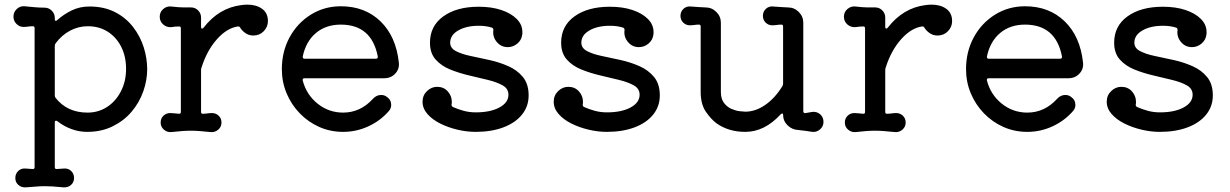

<svg xmlns="http://www.w3.org/2000/svg" viewBox="-20 -545 5298 827"><path d="M365 -517Q428 -517 475 -493Q522 -469 553 -429Q584 -389 599 -341.5Q614 -294 614 -247Q614 -199 597 -151Q580 -103 547 -64Q514 -25 465.5 -1Q417 23 355 23Q321 23 288 11Q255 -1 227 -23Q225 -25 221 -25Q216 -25 216 -18V175Q216 184 225 183L254 181Q273 179 286 191Q299 203 299 222Q299 240 286 251.5Q273 263 254 262Q223 259 205.5 258Q188 257 173 257Q154 257 137.5 258.5Q121 260 91 262Q72 263 59 251.5Q46 240 46 222Q46 203 59 191Q72 179 91 181L120 183H122Q129 183 129 175V-424Q129 -432 122 -432Q111 -432 101.5 -430.5Q92 -429 81 -429Q64 -429 51 -442Q38 -455 38 -473Q38 -493 52.5 -506.5Q67 -520 86 -518Q106 -516 128.5 -514Q151 -512 172 -512Q190 -512 203 -499Q216 -486 216 -468V-463Q216 -457 219 -455.5Q222 -454 226 -458Q255 -484 289.5 -500.5Q324 -517 365 -517ZM357 -60Q404 -60 441.5 -84.5Q479 -109 501 -152Q523 -195 523 -248Q523 -302 502 -343.5Q481 -385 444 -408.5Q407 -432 358 -432Q318 -432 282 -413Q246 -394 220 -359Q216 -354 216 -348V-134Q216 -129 219 -124Q269 -60 357 -60Z M1134 -454Q1134 -429 1116 -410.5Q1098 -392 1071 -392Q1053 -392 1038.5 -401.5Q1024 -411 1015 -425Q1012 -432 1004 -431Q957 -424 914 -375.5Q871 -327 848 -254Q846 -250 846 -243V-63Q846 -55 853 -55Q864 -55 873.5 -56.5Q883 -58 893 -58Q910 -58 922 -46.5Q934 -35 934 -17Q934 1 920.5 13Q907 25 889 24Q858 21 839.5 19.5Q821 18 803 18Q782 18 764 19.5Q746 21 717 24Q699 25 685.5 13Q672 1 672 -17Q672 -35 684 -46.5Q696 -58 713 -58Q721 -58 730.5 -57Q740 -56 750 -55H752Q759 -55 759 -63V-423Q759 -431 752 -431Q734 -431 717 -428Q697 -427 682.5 -440Q668 -453 668 -473Q668 -493 683 -506Q698 -519 717 -517Q737 -515 748.5 -514Q760 -513 771.5 -513Q783 -513 803 -513Q821 -513 833.5 -500Q846 -487 846 -470V-429Q846 -423 849.5 -422Q853 -421 857 -426Q923 -511 1019 -523Q1026 -524 1032.5 -524.5Q1039 -525 1046 -525Q1084 -525 1109 -507Q1134 -489 1134 -454Z M1635 -208H1292Q1282 -208 1284 -198Q1300 -137 1348 -98.5Q1396 -60 1458 -60Q1532 -60 1586 -119Q1601 -136 1622 -136Q1635 -136 1646 -128Q1665 -115 1665 -93Q1665 -79 1656 -68Q1619 -25 1567 -1Q1515 23 1458 23Q1403 23 1355.5 2Q1308 -19 1271.5 -56.5Q1235 -94 1214.5 -143Q1194 -192 1194 -247Q1194 -323 1227.5 -384.5Q1261 -446 1319 -482Q1377 -518 1448 -518Q1552 -518 1619 -453Q1686 -388 1698 -275Q1701 -248 1682.5 -228Q1664 -208 1635 -208ZM1448 -439Q1384 -439 1341 -403Q1298 -367 1284 -302V-300Q1284 -292 1292 -292H1599Q1609 -292 1607 -303Q1580 -439 1448 -439Z M1919 -361Q1919 -338 1943.5 -325Q1968 -312 2006.5 -304Q2045 -296 2088 -286.5Q2131 -277 2169.5 -260Q2208 -243 2232.5 -213Q2257 -183 2257 -134Q2257 -87 2228.5 -51.5Q2200 -16 2148.5 3.5Q2097 23 2029 23Q1990 23 1950 13.5Q1910 4 1876 -13Q1842 -30 1821 -54Q1800 -78 1800 -107Q1800 -134 1819 -152.5Q1838 -171 1863 -171Q1891 -171 1908.5 -151.5Q1926 -132 1926 -107Q1926 -104 1926 -101Q1926 -98 1925 -95V-93Q1925 -87 1931 -84Q1951 -75 1976 -68Q2001 -61 2029 -61Q2092 -61 2131 -82Q2170 -103 2170 -137Q2170 -163 2145.5 -177Q2121 -191 2082.5 -200.5Q2044 -210 2001 -220Q1958 -230 1919.5 -245.5Q1881 -261 1856.5 -288.5Q1832 -316 1832 -361Q1832 -433 1889.5 -474.5Q1947 -516 2042 -516Q2097 -516 2139 -502Q2181 -488 2205.5 -463.5Q2230 -439 2230 -407Q2230 -404 2230 -400.5Q2230 -397 2229 -394Q2226 -372 2208 -357Q2190 -342 2167 -342Q2138 -342 2119.5 -364.5Q2101 -387 2105 -415V-417Q2105 -423 2099 -426Q2086 -430 2072.5 -432Q2059 -434 2042 -434Q1989 -434 1954 -414Q1919 -394 1919 -361Z M2484 -361Q2484 -338 2508.5 -325Q2533 -312 2571.5 -304Q2610 -296 2653 -286.5Q2696 -277 2734.5 -260Q2773 -243 2797.5 -213Q2822 -183 2822 -134Q2822 -87 2793.5 -51.5Q2765 -16 2713.5 3.5Q2662 23 2594 23Q2555 23 2515 13.5Q2475 4 2441 -13Q2407 -30 2386 -54Q2365 -78 2365 -107Q2365 -134 2384 -152.5Q2403 -171 2428 -171Q2456 -171 2473.5 -151.5Q2491 -132 2491 -107Q2491 -104 2491 -101Q2491 -98 2490 -95V-93Q2490 -87 2496 -84Q2516 -75 2541 -68Q2566 -61 2594 -61Q2657 -61 2696 -82Q2735 -103 2735 -137Q2735 -163 2710.5 -177Q2686 -191 2647.5 -200.5Q2609 -210 2566 -220Q2523 -230 2484.5 -245.5Q2446 -261 2421.5 -288.5Q2397 -316 2397 -361Q2397 -433 2454.5 -474.5Q2512 -516 2607 -516Q2662 -516 2704 -502Q2746 -488 2770.5 -463.5Q2795 -439 2795 -407Q2795 -404 2795 -400.5Q2795 -397 2794 -394Q2791 -372 2773 -357Q2755 -342 2732 -342Q2703 -342 2684.5 -364.5Q2666 -387 2670 -415V-417Q2670 -423 2664 -426Q2651 -430 2637.5 -432Q2624 -434 2607 -434Q2554 -434 2519 -414Q2484 -394 2484 -361Z M3479 -63Q3499 -65 3513 -52.5Q3527 -40 3527 -20Q3527 -1 3512.5 12Q3498 25 3479 23Q3465 21 3449 18.5Q3433 16 3419 15Q3392 14 3372.5 -5Q3353 -24 3353 -51Q3353 -56 3350 -56Q3346 -56 3342 -52Q3273 23 3190 23Q3118 23 3066 -14Q3043 -31 3020.5 -63.5Q2998 -96 2998 -150V-431Q2998 -439 2991 -439Q2981 -439 2971.5 -437.5Q2962 -436 2951 -436Q2935 -436 2923 -447.5Q2911 -459 2911 -477Q2911 -495 2924 -507Q2937 -519 2955 -517Q2978 -515 2991 -514.5Q3004 -514 3019 -513Q3046 -513 3065.5 -493.5Q3085 -474 3085 -447V-150Q3085 -119 3098.5 -101.5Q3112 -84 3130.5 -76Q3149 -68 3166 -66Q3183 -64 3190 -64Q3234 -64 3276 -93Q3318 -122 3350 -174Q3353 -180 3353 -185V-431Q3353 -439 3346 -439Q3336 -439 3326 -437.5Q3316 -436 3306 -436Q3290 -436 3278 -447.5Q3266 -459 3266 -477Q3266 -495 3279 -507Q3292 -519 3310 -517Q3333 -515 3346 -514.5Q3359 -514 3374 -513Q3401 -513 3420.5 -493.5Q3440 -474 3440 -447V-67Q3440 -56 3450 -58Z M4081 -454Q4081 -429 4063 -410.5Q4045 -392 4018 -392Q4000 -392 3985.5 -401.5Q3971 -411 3962 -425Q3959 -432 3951 -431Q3904 -424 3861 -375.5Q3818 -327 3795 -254Q3793 -250 3793 -243V-63Q3793 -55 3800 -55Q3811 -55 3820.5 -56.5Q3830 -58 3840 -58Q3857 -58 3869 -46.5Q3881 -35 3881 -17Q3881 1 3867.5 13Q3854 25 3836 24Q3805 21 3786.5 19.5Q3768 18 3750 18Q3729 18 3711 19.5Q3693 21 3664 24Q3646 25 3632.5 13Q3619 1 3619 -17Q3619 -35 3631 -46.5Q3643 -58 3660 -58Q3668 -58 3677.5 -57Q3687 -56 3697 -55H3699Q3706 -55 3706 -63V-423Q3706 -431 3699 -431Q3681 -431 3664 -428Q3644 -427 3629.5 -440Q3615 -453 3615 -473Q3615 -493 3630 -506Q3645 -519 3664 -517Q3684 -515 3695.5 -514Q3707 -513 3718.5 -513Q3730 -513 3750 -513Q3768 -513 3780.5 -500Q3793 -487 3793 -470V-429Q3793 -423 3796.5 -422Q3800 -421 3804 -426Q3870 -511 3966 -523Q3973 -524 3979.5 -524.5Q3986 -525 3993 -525Q4031 -525 4056 -507Q4081 -489 4081 -454Z M4582 -208H4239Q4229 -208 4231 -198Q4247 -137 4295 -98.5Q4343 -60 4405 -60Q4479 -60 4533 -119Q4548 -136 4569 -136Q4582 -136 4593 -128Q4612 -115 4612 -93Q4612 -79 4603 -68Q4566 -25 4514 -1Q4462 23 4405 23Q4350 23 4302.5 2Q4255 -19 4218.5 -56.5Q4182 -94 4161.5 -143Q4141 -192 4141 -247Q4141 -323 4174.5 -384.5Q4208 -446 4266 -482Q4324 -518 4395 -518Q4499 -518 4566 -453Q4633 -388 4645 -275Q4648 -248 4629.5 -228Q4611 -208 4582 -208ZM4395 -439Q4331 -439 4288 -403Q4245 -367 4231 -302V-300Q4231 -292 4239 -292H4546Q4556 -292 4554 -303Q4527 -439 4395 -439Z M4866 -361Q4866 -338 4890.5 -325Q4915 -312 4953.5 -304Q4992 -296 5035 -286.5Q5078 -277 5116.5 -260Q5155 -243 5179.5 -213Q5204 -183 5204 -134Q5204 -87 5175.5 -51.5Q5147 -16 5095.5 3.5Q5044 23 4976 23Q4937 23 4897 13.5Q4857 4 4823 -13Q4789 -30 4768 -54Q4747 -78 4747 -107Q4747 -134 4766 -152.5Q4785 -171 4810 -171Q4838 -171 4855.5 -151.5Q4873 -132 4873 -107Q4873 -104 4873 -101Q4873 -98 4872 -95V-93Q4872 -87 4878 -84Q4898 -75 4923 -68Q4948 -61 4976 -61Q5039 -61 5078 -82Q5117 -103 5117 -137Q5117 -163 5092.5 -177Q5068 -191 5029.5 -200.5Q4991 -210 4948 -220Q4905 -230 4866.5 -245.5Q4828 -261 4803.5 -288.5Q4779 -316 4779 -361Q4779 -433 4836.5 -474.5Q4894 -516 4989 -516Q5044 -516 5086 -502Q5128 -488 5152.5 -463.5Q5177 -439 5177 -407Q5177 -404 5177 -400.5Q5177 -397 5176 -394Q5173 -372 5155 -357Q5137 -342 5114 -342Q5085 -342 5066.5 -364.5Q5048 -387 5052 -415V-417Q5052 -423 5046 -426Q5033 -430 5019.5 -432Q5006 -434 4989 -434Q4936 -434 4901 -414Q4866 -394 4866 -361Z"/></svg>

Font: Kiwi Maru Medium
Style: Regular
Weight: 500
Designer: Hiroki-Chan
Version: Version 1.100